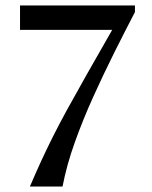

<svg xmlns="http://www.w3.org/2000/svg" viewBox="-20 -680 554 700"><path d="M89 0Q110 -49 129.5 -91.5Q149 -134 171.5 -179Q194 -224 223.5 -278Q253 -332 293.5 -403.5Q334 -475 389 -571H53V-660H472V-636Q436 -567 396.5 -488Q357 -409 319.5 -326Q282 -243 252.5 -160.5Q223 -78 208 0Z"/></svg>

Font: Spectral Medium
Style: Regular
Weight: 500
Designer: Jean-Baptiste Levee
Foundry: Production Type
Version: Version 2.001